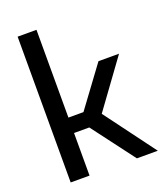

<svg xmlns="http://www.w3.org/2000/svg" viewBox="-147 -904 848 1000"><g transform="rotate(-20 277.0 -404.0)"><path d="M437.5 0 227 -279 422.5 -544H536.5L334.5 -266.5V-294.5L553.5 0ZM164 -236V-321.5H268V-236ZM70.5 0V-808H175V0Z"/></g></svg>

Font: Encode Sans Condensed Thin Medium
Style: Regular
Weight: 500
Version: Version 3.002